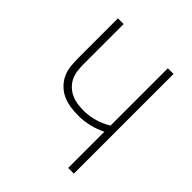

<svg xmlns="http://www.w3.org/2000/svg" viewBox="-200 -868 1001 1001"><g transform="rotate(45 300.0 -367.5)"><path d="M463 0V-267Q427 -249 387.5 -239.5Q348 -230 308 -230Q279 -230 250 -234Q221 -238 194.5 -249.5Q168 -261 146.5 -282Q125 -303 113 -329Q101 -355 98 -384.5Q95 -414 95 -443V-735H137V-443Q137 -419 139.5 -395.5Q142 -372 151.5 -350.5Q161 -329 178 -312Q195 -295 216.5 -285Q238 -275 261.5 -271.5Q285 -268 308 -268Q349 -268 388.5 -279.5Q428 -291 463 -312V-735H505V0Z"/></g></svg>

Font: Iosevka Extralight Extended
Style: Regular
Weight: 200
Width: 7
Monospace: yes
Designer: Belleve Invis
Foundry: Belleve Invis
Version: Version 32.5.0; ttfautohint (v1.8.4)